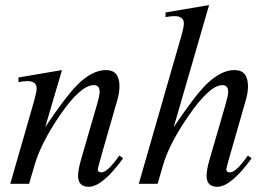

<svg xmlns="http://www.w3.org/2000/svg" viewBox="-20 -715 1040 747"><path d="M459 -99.1Q378.4 11.7 325.2 11.7Q283.7 11.7 283.7 -31.2Q283.7 -55.2 296.4 -98.1L358.9 -313.5Q367.7 -343.8 367.7 -357.4Q367.7 -383.8 345.2 -383.8Q293 -383.8 212.4 -265.6Q140.6 -160.2 115.2 -75.2L93.3 0H20L111.8 -319.3Q122.6 -357.4 122.6 -371.1Q122.6 -399.4 86.4 -399.4Q71.8 -399.4 51.8 -395.5V-413.6L221.2 -442.4L155.8 -220.2Q234.9 -338.4 280.3 -384.3Q338.4 -442.4 392.6 -442.4Q444.8 -442.4 444.8 -379.4Q444.8 -354 436.5 -326.2L371.1 -98.1Q360.4 -59.6 360.4 -55.7Q360.4 -44.4 375 -44.4Q398.4 -44.4 444.3 -109.9Z M959 -99.1Q878.4 11.7 825.2 11.7Q783.7 11.7 783.7 -31.2Q783.7 -55.2 796.4 -98.1L858.9 -313.5Q867.7 -343.8 867.7 -357.4Q867.7 -383.8 845.2 -383.8Q795.9 -383.8 714.4 -265.6Q639.6 -157.7 615.2 -75.2L593.3 0H520L684.6 -572.3Q695.3 -608.9 695.3 -623.5Q695.3 -652.3 658.7 -652.3Q643.6 -652.3 624 -648.4V-666.5L793.5 -695.3L655.8 -220.2Q734.9 -338.4 780.3 -384.3Q838.4 -442.4 892.6 -442.4Q944.8 -442.4 944.8 -379.4Q944.8 -354 936.5 -326.2L871.1 -98.1Q860.4 -59.6 860.4 -55.7Q860.4 -44.4 875 -44.4Q898.4 -44.4 944.3 -109.9Z"/></svg>

Font: Dai Banna SIL Light
Style: Oblique
Weight: 400
Italic angle: -11°
Designer: Victor Gaultney
Foundry: SIL International
Version: Version 2.000